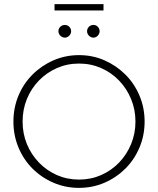

<svg xmlns="http://www.w3.org/2000/svg" viewBox="-20 -902 766 931"><path d="M362.5 9Q297.2 9 239.2 -16Q181.2 -41 137.5 -84.7Q93.8 -128.5 69.4 -187.2Q45.1 -245.8 45.1 -312.5Q45.1 -379.2 69.4 -437.8Q93.8 -496.5 137.5 -540.3Q181.2 -584 239.2 -609.4Q297.2 -634.7 363.2 -634.7Q429.2 -634.7 486.8 -609.4Q544.4 -584 588.2 -540.3Q631.9 -496.5 656.6 -437.8Q681.2 -379.2 681.2 -312.5Q681.2 -245.8 656.6 -187.2Q631.9 -128.5 588.2 -84.7Q544.4 -41 486.8 -16Q429.2 9 362.5 9ZM363.2 -31.2Q420.8 -31.2 470.5 -53.1Q520.1 -75 557.3 -113.5Q594.4 -152.1 615.6 -203.1Q636.8 -254.2 636.8 -312.5Q636.8 -370.8 615.6 -421.9Q594.4 -472.9 557.3 -511.5Q520.1 -550 470.5 -571.9Q420.8 -593.8 363.2 -593.8Q305.6 -593.8 255.9 -571.9Q206.2 -550 168.8 -511.5Q131.2 -472.9 110.4 -421.9Q89.6 -370.8 89.6 -312.5Q89.6 -254.2 110.4 -203.5Q131.2 -152.8 168.8 -113.9Q206.2 -75 255.9 -53.1Q305.6 -31.2 363.2 -31.2ZM244.4 -851.4V-881.9H481.9V-851.4ZM294.4 -719.4Q286.1 -719.4 278.8 -724Q271.5 -728.5 267.4 -735.4Q263.2 -742.4 263.2 -750.7Q263.2 -759 267.4 -766Q271.5 -772.9 278.8 -777.1Q286.1 -781.2 294.4 -781.2Q302.8 -781.2 309.7 -777.1Q316.7 -772.9 320.8 -766Q325 -759 325 -750.7Q325 -742.4 320.8 -735.4Q316.7 -728.5 309.7 -724Q302.8 -719.4 294.4 -719.4ZM432.6 -719.4Q424.3 -719.4 417.4 -724Q410.4 -728.5 406.2 -735.4Q402.1 -742.4 402.1 -750.7Q402.1 -759 406.2 -766Q410.4 -772.9 417.4 -777.1Q424.3 -781.2 432.6 -781.2Q441.7 -781.2 448.3 -777.1Q454.9 -772.9 459 -766Q463.2 -759 463.2 -750.7Q463.2 -742.4 459 -735.4Q454.9 -728.5 448.3 -724Q441.7 -719.4 432.6 -719.4Z"/></svg>

Font: Afacad Flux ExtraLight
Style: Regular
Weight: 250
Designer: Kristian Moeller
Foundry: Dicotype
Version: Version 1.100